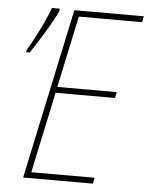

<svg xmlns="http://www.w3.org/2000/svg" viewBox="-52 -758 622 801"><g transform="rotate(5 259.0 -357.5)"><path d="M75 0 227 -714H518L513 -689H248L184 -389H433L428 -364H179L107 -25H372L367 0ZM42 -522H57Q78 -553 114 -612Q150 -671 165 -705L166 -715H133Q118 -673 91 -619.5Q64 -566 43 -530Z"/></g></svg>

Font: Noto Sans UI SemiCondensed Thin
Style: Italic
Weight: 250
Width: 4
Italic angle: -12°
Designer: Monotype Design Team
Foundry: Monotype Imaging Inc.
Version: Version 1.901